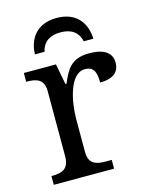

<svg xmlns="http://www.w3.org/2000/svg" viewBox="-113 -816 696 889"><g transform="rotate(-15 235.5 -371.5)"><path d="M105 -606H151C162 -654 196 -674 245 -674C294 -674 328 -654 339 -606H385C383 -681 340 -743 245 -743C150 -743 107 -681 105 -606ZM33 0H322V-42H294C250 -42 212 -50 212 -109V-266C212 -343 235 -480 310 -480C349 -480 363 -457 363 -402C430 -402 456 -431 456 -473C456 -519 421 -546 348 -546C260 -546 237 -497 211 -437H206L187 -536H33V-494H36C80 -494 118 -485 118 -426V-114C118 -51 81 -42 36 -42H33Z"/></g></svg>

Font: Noto Serif
Style: Regular
Weight: 400
Designer: Monotype Design Team
Foundry: Monotype Imaging Inc.
Version: Version 2.015